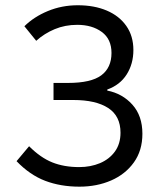

<svg xmlns="http://www.w3.org/2000/svg" viewBox="-20 -688 594 720"><path d="M277.8 12Q207.3 12 149.6 -9.9Q92 -31.8 42.1 -83.6L89.1 -139.6Q132.4 -96.4 176.4 -78.9Q220.4 -61.4 277.1 -61.4Q319.7 -61.4 355 -76.2Q390.2 -91.1 411.1 -120Q431.9 -149 431.9 -190.3Q431.9 -253 385.7 -283Q339.5 -313 255 -313H180.7V-377H235Q321.6 -377 359.9 -405.6Q398.1 -434.2 398.1 -489.4Q398.1 -541.4 361.8 -568.1Q325.4 -594.9 269.6 -594.9Q224.1 -594.9 185.2 -578.7Q146.2 -562.4 115.8 -535L71.5 -589.6Q107.1 -624.9 159.5 -646.6Q211.8 -668.3 271.8 -668.3Q333.5 -668.3 380.3 -648.4Q427.2 -628.5 453.7 -590.7Q480.2 -552.9 480.2 -500.4Q480.2 -448.5 455 -408.8Q429.8 -369.2 382.3 -352.3V-348.3Q439.1 -337.2 476.5 -295.5Q514 -253.8 514 -186.4Q514 -123.5 482.1 -79.1Q450.3 -34.6 396.8 -11.3Q343.3 12 277.8 12Z"/></svg>

Font: Source Sans 3 Variable
Style: Regular
Weight: 200
Designer: Paul D. Hunt
Foundry: Adobe Systems Incorporated
Version: Version 3.026